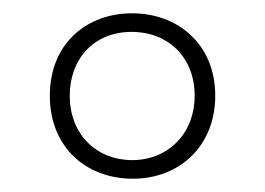

<svg xmlns="http://www.w3.org/2000/svg" viewBox="-20 -743 399 289"><path d="M180 -474C250 -474 304 -523 304 -599C304 -677 247 -723 179 -723C110 -723 55 -677 55 -599C55 -522 109 -474 180 -474ZM179 -502C126 -502 85 -540 85 -599C85 -654 121 -695 178 -695C234 -695 273 -656 273 -599C273 -542 233 -502 179 -502Z"/></svg>

Font: Noto Sans Sinhala ExtraCondensed ExtraLight
Style: Regular
Weight: 200
Width: 2
Designer: Jelle Bosma - Monotype Design Team
Foundry: Monotype Imaging Inc.
Version: Version 2.006